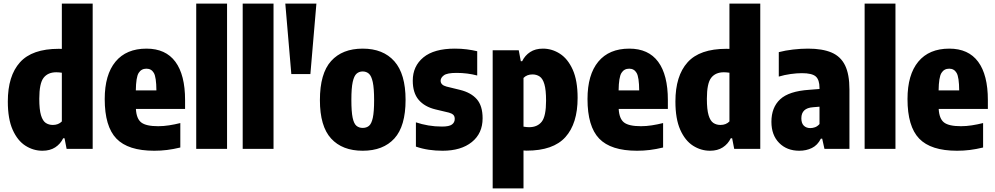

<svg xmlns="http://www.w3.org/2000/svg" viewBox="-20 -828 5534 1068"><path d="M216 10.5Q165.5 10.5 121.5 -17.5Q77.5 -45.5 50.5 -106Q23.5 -166.5 23.5 -263.5Q23.5 -406 91 -481.2Q158.5 -556.5 307 -556.5Q314.5 -556.5 324 -556V-808H495.5V0H350.5L339 -59H331.5Q316 -27 287 -8.2Q258 10.5 216 10.5ZM274 -133Q305 -133 324 -152.5V-423.5Q306 -426 293 -426Q246.5 -426 222.5 -395.2Q198.5 -364.5 198.5 -278.5Q198.5 -218.5 208 -187Q217.5 -155.5 234.5 -144.2Q251.5 -133 274 -133Z M838 10.5Q692.5 10.5 627.5 -57Q562.5 -124.5 562.5 -277Q562.5 -412.5 622.5 -485Q682.5 -557.5 795 -557.5Q901.5 -557.5 955.5 -484.5Q1009.5 -411.5 1009.5 -271.5V-222H736Q739 -167.5 765.8 -146.8Q792.5 -126 860 -126Q889.5 -126 920.2 -130.8Q951 -135.5 983 -143.5V-7.5Q943.5 2 909.2 6.2Q875 10.5 838 10.5ZM794.5 -446Q766 -446 751.2 -422.2Q736.5 -398.5 735.5 -325H850Q849.5 -398.5 835.8 -422.2Q822 -446 794.5 -446Z M1071.5 0V-808H1243V0Z M1330 0V-808H1501.5V0Z M1600.5 -416 1567 -808H1740L1706.5 -416Z M1997.5 10.5Q1884 10.5 1821.8 -57.5Q1759.5 -125.5 1759.5 -271Q1759.5 -419.5 1821.8 -488.5Q1884 -557.5 1997.5 -557.5Q2111.5 -557.5 2173.8 -487Q2236 -416.5 2236 -272.5Q2236 -126 2173.8 -57.8Q2111.5 10.5 1997.5 10.5ZM1997.5 -116.5Q2018.5 -116.5 2032.5 -128Q2046.5 -139.5 2053.8 -172.8Q2061 -206 2061 -270.5Q2061 -337 2053.5 -371.5Q2046 -406 2031.8 -418.2Q2017.5 -430.5 1997.5 -430.5Q1977.5 -430.5 1963.5 -418.2Q1949.5 -406 1942 -372.2Q1934.5 -338.5 1934.5 -273Q1934.5 -207 1941.5 -173.5Q1948.5 -140 1962.8 -128.2Q1977 -116.5 1997.5 -116.5Z M2442 10.5Q2402 10.5 2365 5Q2328 -0.5 2293.5 -12.5V-147.5Q2326 -136.5 2362.8 -130.2Q2399.5 -124 2438.5 -124Q2478.5 -124 2494 -135.5Q2509.5 -147 2509.5 -166.5Q2509.5 -181.5 2501.5 -189.2Q2493.5 -197 2477.5 -201.5L2402 -219.5Q2342 -234 2309 -272.5Q2276 -311 2276 -379.5Q2276 -460 2335.2 -508.8Q2394.5 -557.5 2510 -557.5Q2545.5 -557.5 2576.5 -553.5Q2607.5 -549.5 2634.5 -543V-408Q2580 -422.5 2519.5 -422.5Q2467 -422.5 2449 -409Q2431 -395.5 2431 -379Q2431 -355 2463.5 -346.5L2539 -328Q2600 -313 2632.2 -276.2Q2664.5 -239.5 2664.5 -170Q2664.5 -86 2604.5 -37.8Q2544.5 10.5 2442 10.5Z M2720.5 220V-548.5H2865.5L2877 -487.5H2884.5Q2900 -519.5 2929 -538.5Q2958 -557.5 3000 -557.5Q3050.5 -557.5 3094.5 -529.2Q3138.5 -501 3165.8 -440.5Q3193 -380 3193 -283.5Q3193 -141 3125.2 -65.5Q3057.5 10 2909 10Q2901.5 10 2892 9V220ZM2923 -120.5Q2969.5 -120.5 2993.5 -151.2Q3017.5 -182 3017.5 -268Q3017.5 -328 3008.2 -359.5Q2999 -391 2981.8 -402.5Q2964.5 -414 2942 -414Q2911 -414 2892 -394.5V-123.5Q2910 -120.5 2923 -120.5Z M3523.5 10.5Q3378 10.5 3313 -57Q3248 -124.5 3248 -277Q3248 -412.5 3308 -485Q3368 -557.5 3480.5 -557.5Q3587 -557.5 3641 -484.5Q3695 -411.5 3695 -271.5V-222H3421.5Q3424.5 -167.5 3451.2 -146.8Q3478 -126 3545.5 -126Q3575 -126 3605.8 -130.8Q3636.5 -135.5 3668.5 -143.5V-7.5Q3629 2 3594.8 6.2Q3560.5 10.5 3523.5 10.5ZM3480 -446Q3451.5 -446 3436.8 -422.2Q3422 -398.5 3421 -325H3535.5Q3535 -398.5 3521.2 -422.2Q3507.5 -446 3480 -446Z M3929.5 10.5Q3879 10.5 3835 -17.5Q3791 -45.5 3764 -106Q3737 -166.5 3737 -263.5Q3737 -406 3804.5 -481.2Q3872 -556.5 4020.5 -556.5Q4028 -556.5 4037.5 -556V-808H4209V0H4064L4052.5 -59H4045Q4029.5 -27 4000.5 -8.2Q3971.5 10.5 3929.5 10.5ZM3987.5 -133Q4018.5 -133 4037.5 -152.5V-423.5Q4019.5 -426 4006.5 -426Q3960 -426 3936 -395.2Q3912 -364.5 3912 -278.5Q3912 -218.5 3921.5 -187Q3931 -155.5 3948 -144.2Q3965 -133 3987.5 -133Z M4426 10.5Q4357 10.5 4314 -33Q4271 -76.5 4271 -150.5Q4271 -230.5 4319.8 -275.8Q4368.5 -321 4481.5 -328.5L4538.5 -333V-338.5Q4538.5 -384.5 4517.5 -402.8Q4496.5 -421 4440.5 -421Q4411.5 -421 4377.5 -416.2Q4343.5 -411.5 4312 -402V-538Q4348 -547.5 4391.5 -552.5Q4435 -557.5 4474.5 -557.5Q4554.5 -557.5 4605.5 -535.8Q4656.5 -514 4680.8 -464.2Q4705 -414.5 4705 -330.5V0H4566L4553.5 -56.5H4546Q4527.5 -20 4496.2 -4.8Q4465 10.5 4426 10.5ZM4437.5 -170Q4437.5 -142.5 4451.2 -129Q4465 -115.5 4487.5 -115.5Q4500 -115.5 4513.5 -120.2Q4527 -125 4538.5 -138V-234.5L4502.5 -231.5Q4437.5 -227 4437.5 -170Z M4789.5 0V-808H4961V0Z M5303.5 10.5Q5158 10.5 5093 -57Q5028 -124.5 5028 -277Q5028 -412.5 5088 -485Q5148 -557.5 5260.5 -557.5Q5367 -557.5 5421 -484.5Q5475 -411.5 5475 -271.5V-222H5201.5Q5204.5 -167.5 5231.2 -146.8Q5258 -126 5325.5 -126Q5355 -126 5385.8 -130.8Q5416.5 -135.5 5448.5 -143.5V-7.5Q5409 2 5374.8 6.2Q5340.5 10.5 5303.5 10.5ZM5260 -446Q5231.5 -446 5216.8 -422.2Q5202 -398.5 5201 -325H5315.5Q5315 -398.5 5301.2 -422.2Q5287.5 -446 5260 -446Z"/></svg>

Font: Encode Sans Cnd XBd
Style: Regular
Weight: 800
Width: 3
Designer: Multiple Designers
Foundry: Impallari Type
Version: Version 3.002; ttfautohint (v1.8.3) -l 8 -r 50 -G 200 -x 14 